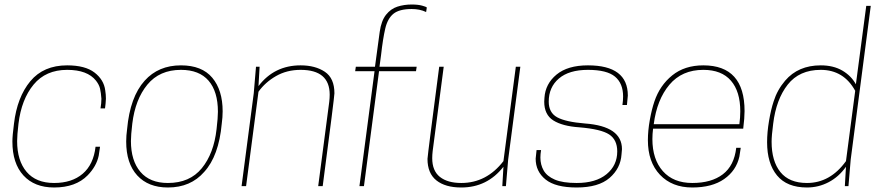

<svg xmlns="http://www.w3.org/2000/svg" viewBox="-20 -826 3899 852"><path d="M220 6Q133 6 84 -47.5Q35 -101 35 -198Q35 -224 42 -277Q56 -395 114.5 -465.5Q173 -536 278 -536Q358 -536 399.5 -504Q441 -472 447 -425Q450 -406 450 -388Q449 -366 446 -345H426Q430 -368 430 -388Q428 -415 424 -432.5Q420 -450 406 -468Q368 -516 278 -516Q183 -516 129 -450.5Q75 -385 62 -277Q56 -226 56 -200Q56 -113 98 -63.5Q140 -14 220 -14Q299 -14 347 -55Q395 -96 404 -175H424L418 -135Q408 -88 369 -48Q316 6 220 6Z M725 6Q638 6 589 -47.5Q540 -101 540 -198Q540 -224 544 -253Q557 -396 622 -468Q683 -536 783 -536Q876 -536 922 -481Q968 -426 968 -332Q968 -306 964 -277Q951 -134 886 -63Q826 6 725 6ZM725 -14Q822 -14 875.5 -79.5Q929 -145 941 -253Q947 -304 947 -330Q947 -420 905.5 -468Q864 -516 783 -516Q688 -516 634 -450.5Q580 -385 567 -277Q561 -226 561 -200Q561 -113 603 -63.5Q645 -14 725 -14Z M1412 0H1392L1441 -374Q1443 -391 1443 -406Q1443 -516 1314 -516Q1253 -516 1205 -488.5Q1157 -461 1127 -419L1072 0H1052L1106 -412L1116 -530H1132L1127 -444Q1197 -536 1314 -536Q1379 -536 1421.5 -507.5Q1464 -479 1464 -412Q1464 -397 1412 0Z M1595 0H1575L1642 -510H1556L1559 -530H1644L1665 -685Q1672 -734 1693 -760.5Q1714 -787 1743.5 -796.5Q1773 -806 1807 -806Q1835 -806 1853 -801Q1871 -796 1874 -793L1871 -773H1870Q1843 -786 1807 -786Q1752 -786 1726 -765Q1700 -744 1689.5 -699Q1679 -654 1671 -582L1664 -530H1829L1826 -510H1662Z M2027 6Q1956 6 1916.5 -25.5Q1877 -57 1877 -121Q1879 -149 1929 -530H1949L1900 -156Q1898 -139 1898 -124Q1898 -68 1932 -41Q1966 -14 2027 -14Q2139 -14 2214 -111L2269 -530H2289L2235 -118L2225 0H2209L2214 -86Q2142 6 2027 6Z M2539 6Q2445 6 2401 -29.5Q2357 -65 2357 -122L2361 -160H2381Q2378 -142 2378 -127Q2378 -95 2392.5 -69.5Q2407 -44 2442 -29Q2477 -14 2539 -14Q2624 -14 2671.5 -53Q2719 -92 2719 -154Q2719 -206 2683 -229.5Q2647 -253 2551 -261Q2476 -266 2435.5 -291.5Q2395 -317 2395 -375L2396 -392Q2400 -454 2449.5 -495Q2499 -536 2589 -536Q2766 -536 2766 -402L2762 -360H2742Q2745 -380 2745 -398Q2745 -456 2709 -486Q2673 -516 2589 -516Q2505 -516 2460 -477.5Q2415 -439 2415 -375Q2415 -326 2452.5 -305.5Q2490 -285 2576 -278Q2740 -266 2740 -164L2738 -141Q2734 -79 2685 -36.5Q2636 6 2539 6Z M3052 6Q2962 6 2908.5 -50.5Q2855 -107 2855 -204Q2855 -246 2863.5 -293.5Q2872 -341 2884 -376Q2908 -447 2963 -491.5Q3018 -536 3101 -536Q3284 -536 3284 -333Q3284 -303 3278 -255H2878Q2875 -231 2875 -209Q2875 -119 2921.5 -66.5Q2968 -14 3052 -14Q3137 -14 3187.5 -52.5Q3238 -91 3247 -170H3267L3261 -131Q3247 -69 3193.5 -31.5Q3140 6 3052 6ZM3261 -275Q3265 -305 3265 -332Q3265 -420 3223.5 -468Q3182 -516 3101 -516Q3006 -516 2950.5 -450Q2895 -384 2881 -275Z M3561 6Q3472 6 3428 -47.5Q3384 -101 3384 -195Q3384 -239 3392.5 -289.5Q3401 -340 3413 -376Q3429 -427 3464 -468Q3522 -536 3622 -536Q3678 -536 3717.5 -513Q3757 -490 3778 -452L3824 -800H3844L3755 -118L3745 0H3729L3734 -86Q3702 -41 3657 -17.5Q3612 6 3561 6ZM3561 -14Q3664 -14 3734 -111L3775 -423Q3724 -516 3622 -516Q3527 -516 3475.5 -450.5Q3424 -385 3411 -277Q3404 -224 3404 -197Q3404 -111 3443 -62.5Q3482 -14 3561 -14Z"/></svg>

Font: Tanohe Sans Thin
Style: Italic
Weight: 100
Designer: Village Type and Design LLC & Cristiano Sobral
Foundry: Cooper Hewitt Smithsonian Design Museum
Version: Version 1.00;September 29, 2021;FontCreator 13.0.0.2655 64-b